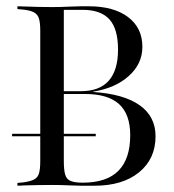

<svg xmlns="http://www.w3.org/2000/svg" viewBox="-20 -591 554 611"><path d="M18.5 -157.3V-165.3H284.7V-157.3ZM235.5 0Q221.8 0 198 -1.2Q174.2 -2.4 146 -2.4Q123.4 -2.4 102 -2Q80.6 -1.6 63.7 -1.2Q46.8 -0.8 35.5 0V-8.9L53.2 -10.5Q76.6 -13.7 88.3 -19.8Q100 -25.8 104 -39.1Q108.1 -52.4 108.1 -78.2V-492.7Q108.1 -518.5 104 -531.9Q100 -545.2 88.3 -551.6Q76.6 -558.1 53.2 -560.5L35.5 -562.1V-571Q46.8 -571 63.7 -570.2Q80.6 -569.4 102 -569Q123.4 -568.5 146 -568.5Q174.2 -568.5 198 -569.8Q221.8 -571 235.5 -571H262.9Q341.9 -571 387.5 -536.7Q433.1 -502.4 433.1 -441.9Q433.1 -387.9 389.9 -349.2Q346.8 -310.5 275.8 -299.2V-298.4Q374.2 -291.9 424.6 -256Q475 -220.2 475 -157.3Q475 -85.5 422.6 -42.7Q370.2 0 281.5 0ZM243.5 -9.7Q319.4 -9.7 356.9 -47.6Q394.4 -85.5 394.4 -160.5Q394.4 -227.4 358.9 -259.7Q323.4 -291.9 250.8 -291.9H167.7V-300.8H237.1Q296.8 -300.8 326.2 -334.3Q355.6 -367.7 355.6 -433.1Q355.6 -499.2 328.2 -529.4Q300.8 -559.7 242.7 -559.7H183.1V-78.2Q183.1 -50 187.5 -35.1Q191.9 -20.2 205.2 -14.9Q218.5 -9.7 243.5 -9.7Z"/></svg>

Font: Playfair 144pt SemiCondensed Light
Style: Regular
Weight: 300
Width: 4
Designer: Claus Eggers Sørensen
Foundry: Claus Eggers Sørensen
Version: Version 2.203